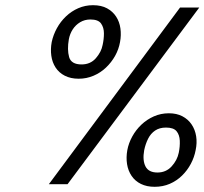

<svg xmlns="http://www.w3.org/2000/svg" viewBox="-20 -709 787 739"><path d="M168 0 673 -680H747L240 0ZM575 10Q545 10 522.5 -1Q500 -12 486.5 -32Q473 -52 469 -77.5Q465 -103 470 -131Q475 -158 489 -183.5Q503 -209 524 -229Q545 -249 572 -261Q599 -273 630 -273Q660 -273 682 -261.5Q704 -250 717.5 -230Q731 -210 735 -184.5Q739 -159 733 -131Q728 -104 714.5 -78.5Q701 -53 680.5 -33Q660 -13 633.5 -1.5Q607 10 575 10ZM586 -45Q619 -45 640.5 -68.5Q662 -92 668 -121Q673 -145 672 -167.5Q671 -190 659.5 -204Q648 -218 619 -218Q594 -218 577 -206.5Q560 -195 550 -175Q540 -155 535 -131Q528 -92 540 -68.5Q552 -45 586 -45ZM283 -406Q252 -406 229.5 -417.5Q207 -429 194 -449Q181 -469 177.5 -494.5Q174 -520 179 -547Q185 -575 199 -600.5Q213 -626 234 -646Q255 -666 281.5 -677.5Q308 -689 338 -689Q370 -689 392 -677Q414 -665 427 -645Q440 -625 443.5 -599.5Q447 -574 442 -547Q437 -519 423 -494Q409 -469 388 -449Q367 -429 340 -417.5Q313 -406 283 -406ZM294 -461Q328 -461 349 -485Q370 -509 375 -536Q380 -558 380 -580.5Q380 -603 369 -618.5Q358 -634 328 -634Q306 -634 288.5 -623.5Q271 -613 260 -596Q249 -579 245 -558Q238 -518 246 -489.5Q254 -461 294 -461Z"/></svg>

Font: Teachers
Style: Italic
Weight: 400
Italic angle: -11°
Designer: Alfredo Marco Pradil, Chank Diesel
Version: Version 1.001